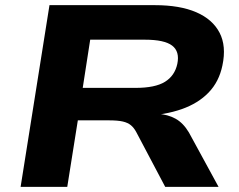

<svg xmlns="http://www.w3.org/2000/svg" viewBox="-20 -725 926 745"><path d="M60 0 172 -705H581Q678 -705 741.5 -677.5Q805 -650 832 -598Q859 -546 843 -471Q830 -408 789.5 -366Q749 -324 685 -301.5Q621 -279 536 -275L546 -284L593 -283Q631 -281 661 -264.5Q691 -248 713 -211L828 0H621L509 -212Q500 -229 488 -239Q476 -249 456.5 -253.5Q437 -258 403 -258H282L241 0ZM301 -384H506Q582 -384 620 -407.5Q658 -431 668 -477Q678 -525 648 -548Q618 -571 542 -571H330Z"/></svg>

Font: Nunito Sans 10pt Expanded ExtraBold
Style: Italic
Weight: 800
Width: 7
Italic angle: -9°
Designer: Vernon Adams
Foundry: Vernon Adams
Version: Version 3.101;gftools[0.9.27]